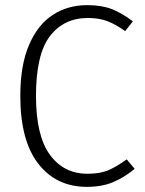

<svg xmlns="http://www.w3.org/2000/svg" viewBox="-20 -716 564 747"><path d="M497 -633 467 -595Q429 -622 397 -634Q365 -646 322 -646Q228 -646 174 -575Q120 -504 120 -343Q120 -188 174 -114Q228 -40 320 -40Q369 -40 401 -53.5Q433 -67 473 -96L504 -59Q464 -26 420.5 -7.5Q377 11 318 11Q199 11 129 -79Q59 -169 59 -343Q59 -461 92.5 -540Q126 -619 184.5 -657.5Q243 -696 319 -696Q375 -696 414 -681Q453 -666 497 -633Z"/></svg>

Font: Fira Sans Condensed Light
Style: Regular
Weight: 300
Width: 3
Designer: bBox Type GmbH & Carrois Corporate GbR & Edenspiekermann AG
Foundry: bBox Type GmbH & Carrois Corporate GbR & Edenspiekermann AG
Version: Version 4.301